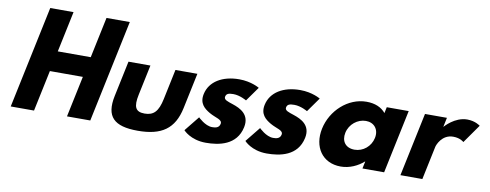

<svg xmlns="http://www.w3.org/2000/svg" viewBox="-68 -1168 3892 1526"><g transform="rotate(10 1878.5 -405.0)"><path d="M317.6 -331H583.6L514 0H702L875.5 -825H687.5L618.3 -496H352.3L421.5 -825H233.5L60 0H248Z M1096.9 -513H919.9L859.5 -226C823.4 -54 894.8 15 1086.8 15C1278.8 15 1379.4 -54 1415.5 -226L1475.9 -513H1298.9L1247.6 -269C1226.3 -168 1191.1 -129 1117.1 -129C1043.1 -129 1024.3 -168 1045.6 -269Z M1812 -528C1677 -528 1575.4 -468 1553.3 -363C1537.1 -286 1581.6 -250 1627.9 -223C1679.6 -193 1735 -190 1727.2 -153C1720 -119 1689.4 -116 1664.4 -116C1607.4 -116 1549.8 -175 1549.8 -175L1452.4 -54C1452.4 -54 1511.8 15 1635.8 15C1740.8 15 1883.9 -9 1915.6 -160C1937.7 -265 1857.7 -303 1794.1 -324C1753.1 -338 1718.8 -346 1724.4 -373C1729.5 -397 1747 -404 1786 -404C1840 -404 1893.2 -372 1893.2 -372L1975.6 -488C1975.6 -488 1911 -528 1812 -528Z M2304 -528C2169 -528 2067.4 -468 2045.3 -363C2029.1 -286 2073.6 -250 2119.9 -223C2171.6 -193 2227 -190 2219.2 -153C2212 -119 2181.4 -116 2156.4 -116C2099.4 -116 2041.8 -175 2041.8 -175L1944.4 -54C1944.4 -54 2003.8 15 2127.8 15C2232.8 15 2375.9 -9 2407.6 -160C2429.7 -265 2349.7 -303 2286.1 -324C2245.1 -338 2210.8 -346 2216.4 -373C2221.5 -397 2239 -404 2278 -404C2332 -404 2385.2 -372 2385.2 -372L2467.6 -488C2467.6 -488 2403 -528 2304 -528Z M2527.3 -256C2495.8 -106 2575.3 15 2725.3 15C2795.3 15 2861.9 -16 2908.7 -58H2910.7L2898.5 0H3073.5L3181.4 -513H3004.4L2994.1 -464C2960.7 -505 2908.5 -528 2839.5 -528C2689.5 -528 2558.9 -406 2527.3 -256ZM2715.3 -256C2730.3 -327 2793.8 -377 2860.8 -377C2926.8 -377 2969.3 -327 2954.3 -256C2939.6 -186 2879.1 -136 2810.1 -136C2738.1 -136 2700.6 -186 2715.3 -256Z M3205 0H3382L3438.8 -270C3441.5 -283 3473.6 -374 3565.6 -374C3624.6 -374 3651.8 -346 3651.8 -346L3757.3 -496C3757.3 -496 3718 -528 3652 -528C3551 -528 3476.3 -439 3476.3 -439H3474.3L3489.9 -513H3312.9Z"/></g></svg>

Font: Hussar
Style: BdOblTwo
Weight: 700
Foundry: Cannot Into Space Fonts
Version: Version 2.00